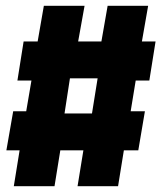

<svg xmlns="http://www.w3.org/2000/svg" viewBox="-20 -645 561 665"><path d="M27.8 0 47.9 -124.3H2.1L25.7 -259.7H70.8L88.9 -366H40.3L61.8 -501.4H110.4L131.9 -625H272.9L250.7 -501.4H331.2L352.8 -625H493.1L471.5 -501.4H518.8L497.2 -366H450L432.6 -259.7H481.9L459 -124.3H409L388.9 0H248.6L268.8 -124.3H188.9L168.8 0ZM203.5 -252.1H298.6L318.1 -373.6H222.2Z"/></svg>

Font: Afacad Flux Black
Style: Regular
Weight: 900
Designer: Kristian Moeller
Foundry: Dicotype
Version: Version 1.100